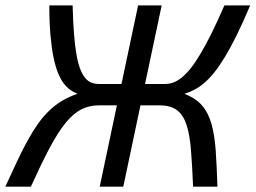

<svg xmlns="http://www.w3.org/2000/svg" viewBox="-35 -696 953 716"><path d="M505.9 -382.8H580.1Q595.2 -382.8 610.4 -387.9Q625.5 -393.1 641.6 -405.8Q657.7 -418.5 675 -439.9Q692.4 -461.4 711.9 -494.1Q731.4 -526.9 753.7 -571.5Q775.9 -616.2 801.8 -675.8H897.9Q871.6 -613.3 848.4 -566.2Q825.2 -519 804.2 -484.4Q783.2 -449.7 764.2 -426Q745.1 -402.3 726.8 -386.7Q708.5 -371.1 690.2 -361.6Q671.9 -352.1 652.8 -346.2Q694.3 -330.1 717.8 -303.5Q741.2 -276.9 753.2 -235.4Q765.1 -193.8 769.3 -136Q773.4 -78.1 775.9 0H685.1Q681.6 -81.1 677 -138.4Q672.4 -195.8 659.9 -232.4Q647.5 -269 623.8 -286.1Q600.1 -303.2 559.1 -303.2H488.8L424.8 0H336.9L400.9 -303.2H335Q297.9 -303.2 268.1 -288.1Q238.3 -272.9 209.5 -237.5Q180.7 -202.1 149.9 -144Q119.1 -85.9 80.1 0H-15.1Q8.8 -52.2 29.1 -95.2Q49.3 -138.2 68.6 -173.1Q87.9 -208 107.4 -235.4Q127 -262.7 148.9 -283.7Q170.9 -304.7 196.5 -320.1Q222.2 -335.4 253.9 -346.2Q240.2 -351.6 227.1 -360.8Q213.9 -370.1 202.1 -385.7Q190.4 -401.4 180.9 -425Q171.4 -448.7 164.3 -483.6Q157.2 -518.6 153.1 -565.7Q148.9 -612.8 148.9 -675.8H235.8Q237.3 -614.7 241 -569.1Q244.6 -523.4 250.5 -491Q256.3 -458.5 264.6 -437.5Q272.9 -416.5 283.4 -404.3Q293.9 -392.1 306.9 -387.5Q319.8 -382.8 335 -382.8H418L480 -675.8H567.9Z"/></svg>

Font: Clear Sans
Style: Italic
Weight: 400
Italic angle: -12°
Foundry: Intel Corporation
Version: Version 1.00